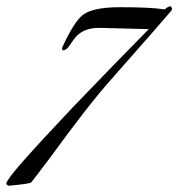

<svg xmlns="http://www.w3.org/2000/svg" viewBox="-32 -588 569 613"><path d="M-4 5 -10 2 -12 -2Q-10 -15 44 -76Q98 -137 201 -246Q266 -314 327 -376.5Q388 -439 443 -495Q366 -497 326 -498Q286 -499 284 -499Q246 -499 222 -481Q210 -473 193 -447Q182 -429 170 -427L167 -429L166 -435Q204 -518 232 -540Q264 -565 351 -565Q396 -565 431.5 -563.5Q467 -562 494 -558Q505 -568 513 -568L517 -562L516 -555Q500 -536 454.5 -484Q409 -432 334 -347Q289 -297 238 -231.5Q187 -166 129 -86Q114 -67 99 -46.5Q84 -26 67 -5Q60 -1 -4 5Z"/></svg>

Font: Carattere
Style: Regular
Weight: 400
Designer: Robert E. Leuschke
Foundry: Robert E. Leuschke
Version: Version 1.010; ttfautohint (v1.8.3)